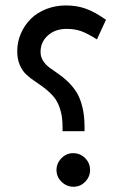

<svg xmlns="http://www.w3.org/2000/svg" viewBox="-20 -694 453 712"><path d="M252.9 -1.5Q227.1 -1.5 208.3 -19.8Q189.5 -38.1 189.5 -63.5Q189.5 -88.4 207.8 -107.2Q226.1 -126 251 -126Q277.3 -126 295.7 -107.7Q314 -89.4 314 -63.5Q314 -38.6 295.9 -20Q277.8 -1.5 252.9 -1.5ZM211.9 -207.5V-224.6Q211.9 -262.2 202.6 -290.5Q193.4 -318.8 178.5 -335.9Q163.6 -353 145.8 -366.7Q127.9 -380.4 110.1 -392.1Q92.3 -403.8 77.4 -417.7Q62.5 -431.6 53.2 -453.4Q43.9 -475.1 43.9 -504.4Q43.9 -538.6 57.4 -569.6Q70.8 -600.6 94 -623.8Q117.2 -647 151.4 -660.4Q185.5 -673.8 224.6 -673.8Q265.1 -673.8 298.8 -661.6Q332.5 -649.4 373 -620.6L339.4 -547.9Q306.6 -568.8 282.5 -577.9Q258.3 -586.9 227.1 -586.9Q184.6 -586.9 157.5 -562.5Q130.4 -538.1 130.4 -501.5Q130.4 -483.4 139.4 -469Q148.4 -454.6 162.8 -443.8Q177.2 -433.1 194.6 -421.4Q211.9 -409.7 229.2 -393.6Q246.6 -377.4 261 -356.4Q275.4 -335.4 284.4 -301.5Q293.5 -267.6 293.5 -224.6V-207.5Z"/></svg>

Font: Samim FD
Style: FD
Weight: 400
Foundry: DejaVu fonts team - Redesigned by Saber Rastikerdar
Version: Version 4.0.5